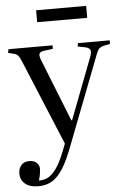

<svg xmlns="http://www.w3.org/2000/svg" viewBox="-61 -750 672 1024"><g transform="rotate(-5 274.5 -238.0)"><path d="M101 230Q57 230 32 209Q7 188 7 153Q7 128 22 110Q37 92 65 92Q89 92 103.5 104.5Q118 117 119 136Q119 145 117 160Q115 175 108 200Q129 201 151 192Q173 183 197 152.5Q221 122 246 59L263 16L77 -432Q65 -462 57 -471.5Q49 -481 37 -484L3 -493L7 -512H243V-493L195 -487Q176 -485 170.5 -474.5Q165 -464 176 -437L308 -105H312L438 -434Q448 -460 441.5 -471.5Q435 -483 413 -487L376 -494L379 -512H549V-493L515 -486Q499 -482 490 -473.5Q481 -465 470 -434L286 43Q264 100 242.5 137Q221 174 199 194Q177 214 153 222Q129 230 101 230ZM172 -642V-706H440V-642Z"/></g></svg>

Font: Literata 60pt
Style: Regular
Weight: 400
Designer: Latin by Veronika Burian and Jose Scaglione. Greek by Irene Vlachou. Cyrillic by Vera Evstafieva.
Foundry: TypeTogether
Version: Version 3.002